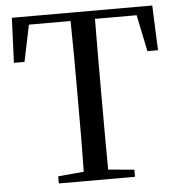

<svg xmlns="http://www.w3.org/2000/svg" viewBox="-52 -781 775 831"><g transform="rotate(-5 335.0 -366.0)"><path d="M22 -537H68L101 -696H282C284 -595 284 -494 284 -392V-339C284 -239 284 -139 282 -41L170 -31V0H501V-31L388 -41C387 -140 387 -240 387 -340V-392C387 -494 387 -596 388 -696H569L602 -537H648L640 -732H30Z"/></g></svg>

Font: Noto Serif HK Medium
Style: Regular
Weight: 500
Designer: Ryoko NISHIZUKA 西塚涼子 (kana & ideographs); Frank Grießhammer (Latin, Greek & Cyrillic); Wenlong ZHANG 张文龙 (bopomofo); San
Foundry: Adobe
Version: Version 2.001;hotconv 1.1.0;makeotfexe 2.6.0